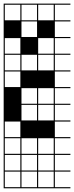

<svg xmlns="http://www.w3.org/2000/svg" viewBox="-20 -747 404 1046"><path d="M363.6 278.8H0V187.9H6.1V272.7H90.9V187.9H97V272.7H181.8V187.9H187.9V272.7H272.7V187.9H0V-727.3H363.6V-721.2H278.8V-636.4H363.6V-630.3H278.8V-545.5H363.6V-539.4H278.8V-454.5H363.6V-448.5H278.8V-363.6H363.6V-357.6H278.8V-272.7H363.6V-266.7H278.8V-181.8H363.6V-175.8H278.8V-90.9H363.6V-84.8H278.8V0H363.6V6.1H278.8V90.9H363.6V97H278.8V181.8H363.6V187.9H278.8V272.7H363.6ZM187.9 -636.4H272.7V-721.2H187.9ZM97 -636.4H181.8V-721.2H97ZM6.1 -636.4H90.9V-721.2H6.1ZM97 -545.5H181.8V-630.3H97ZM187.9 -545.5H272.7V-630.3H187.9ZM6.1 -545.5H90.9V-630.3H6.1ZM187.9 -454.5H272.7V-539.4H187.9ZM97 -454.5H181.8V-539.4H97ZM6.1 -454.5H90.9V-539.4H6.1ZM187.9 -363.6H272.7V-448.5H187.9ZM6.1 -363.6H90.9V-448.5H6.1ZM97 -363.6H181.8V-448.5H97ZM6.1 -272.7H90.9V-357.6H6.1ZM97 -181.8H181.8V-266.7H97ZM187.9 -181.8H272.7V-266.7H187.9ZM97 -90.9H181.8V-175.8H97ZM187.9 -90.9H272.7V-175.8H187.9ZM6.1 0H90.9V-84.8H6.1ZM97 90.9H181.8V6.1H97ZM187.9 90.9H272.7V6.1H187.9ZM6.1 90.9H90.9V6.1H6.1ZM97 181.8H181.8V97H97ZM6.1 181.8H90.9V97H6.1ZM272.7 97H187.9V181.8H272.7ZM0 -636.4H90.9V-545.5H0ZM90.9 -545.5H181.8V-454.5H90.9ZM181.8 -636.4H272.7V-545.5H181.8Z"/></svg>

Font: Micro 5 Charted
Style: Regular
Weight: 400
Designer: Sarah Cadigan-Fried
Version: Version 1.000; ttfautohint (v1.8.4.7-5d5b)